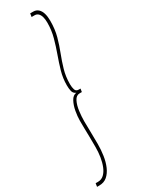

<svg xmlns="http://www.w3.org/2000/svg" viewBox="-296 -762 731 993"><g transform="rotate(-30 69.0 -265.0)"><path d="M173 -655Q173 -604 161.5 -562.5Q150 -521 135 -482.5Q120 -444 108.5 -404.5Q97 -365 97 -320Q97 -301 101.5 -287Q106 -273 122 -273H133L130 -254H117Q96 -254 84.5 -231Q73 -208 69 -176Q65 -144 65 -117Q65 -92 66 -60Q67 -28 67 19Q67 54 62 88Q57 122 45 149.5Q33 177 14 193.5Q-5 210 -34 210H-47L-44 190H-30Q-9 190 6 176Q21 162 30.5 138.5Q40 115 44.5 86.5Q49 58 49 28Q49 -7 48.5 -33Q48 -59 47.5 -82Q47 -105 47 -131Q47 -156 52.5 -186.5Q58 -217 70.5 -240Q83 -263 103 -265Q87 -272 83.5 -288Q80 -304 80 -323Q80 -365 91.5 -405Q103 -445 117.5 -485Q132 -525 143.5 -567Q155 -609 155 -654Q155 -674 151 -688.5Q147 -703 138.5 -711.5Q130 -720 117 -720H99L102 -740H120Q138 -740 150 -729Q162 -718 167.5 -699Q173 -680 173 -655Z"/></g></svg>

Font: Georama
Style: Italic
Weight: 400
Width: 2
Italic angle: -9°
Designer: Jean-Baptiste Levee
Foundry: Production Type
Version: Version 1.000